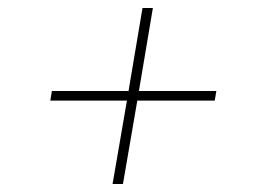

<svg xmlns="http://www.w3.org/2000/svg" viewBox="-20 -494 640 481"><path d="M518 -242H324L288 -33H262L298 -242H106L110 -266H302L337 -474H363L328 -266H522Z"/></svg>

Font: Grenze Thin
Style: Italic
Weight: 250
Italic angle: -10°
Designer: Renata Polastri
Foundry: Omnibus-Type
Version: Version 1.002; ttfautohint (v1.8)